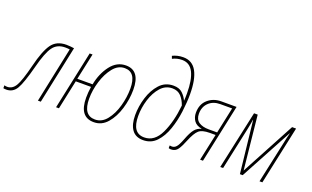

<svg xmlns="http://www.w3.org/2000/svg" viewBox="-129 -1195 2647 1631"><g transform="rotate(20 1194.5 -379.5)"><path d="M-18 4Q42 4 74 -50.5Q106 -105 147 -262Q182 -398 220 -451Q258 -504 331 -504Q357 -504 372 -501L267 0H293L403 -523Q389 -525 371 -527Q353 -529 333 -529Q244 -529 200 -467Q156 -405 121 -262Q84 -114 55.5 -67.5Q27 -21 -19 -21Q-33 -21 -45 -25V1Q-36 4 -18 4Z M774 10Q846 10 895.5 -47.5Q945 -105 971 -191.5Q997 -278 997 -363Q997 -537 869 -537Q787 -537 731.5 -464.5Q676 -392 656 -289H518L569 -527H543L431 0H457L513 -264H651Q643 -210 643 -165Q643 10 774 10ZM776 -15Q670 -15 670 -165Q670 -242 694.5 -322Q719 -402 763 -457Q807 -512 867 -512Q970 -512 970 -364Q970 -286 947.5 -205.5Q925 -125 881.5 -70Q838 -15 776 -15Z M1220 10Q1292 10 1339.5 -40.5Q1387 -91 1414 -169Q1441 -247 1452 -333.5Q1463 -420 1463 -492Q1463 -626 1424 -697.5Q1385 -769 1303 -769Q1274 -769 1250 -763Q1226 -757 1206 -747L1215 -723Q1254 -744 1301 -744Q1371 -744 1403.5 -678.5Q1436 -613 1436 -492Q1436 -474 1435.5 -456.5Q1435 -439 1434 -426H1432Q1418 -458 1389 -486Q1360 -514 1307 -514Q1232 -514 1183 -460Q1134 -406 1109.5 -326Q1085 -246 1085 -168Q1085 -83 1118.5 -36.5Q1152 10 1220 10ZM1221 -15Q1112 -15 1112 -169Q1112 -245 1135 -318.5Q1158 -392 1201 -440.5Q1244 -489 1306 -489Q1355 -489 1384.5 -457.5Q1414 -426 1430 -379Q1415 -228 1364.5 -121.5Q1314 -15 1221 -15Z M1470 3Q1510 3 1531.5 -28.5Q1553 -60 1574 -114Q1605 -190 1634.5 -216Q1664 -242 1733 -242H1785L1733 0H1759L1871 -527H1733Q1662 -527 1612.5 -483.5Q1563 -440 1563 -363Q1563 -323 1584.5 -291.5Q1606 -260 1657 -251Q1620 -242 1596 -213Q1572 -184 1548 -120Q1525 -60 1508 -41.5Q1491 -23 1469 -23Q1459 -23 1449 -25V-1Q1459 3 1470 3ZM1714 -267Q1657 -267 1623.5 -290Q1590 -313 1590 -364Q1590 -426 1629.5 -464Q1669 -502 1733 -502H1840L1790 -267Z M1915 0H1941L2022 -378Q2028 -405 2031.5 -425.5Q2035 -446 2039 -471H2041L2093 0H2118L2371 -470H2373Q2365 -442 2360.5 -420Q2356 -398 2350 -370L2270 0H2296L2409 -527H2373L2113 -41H2112L2062 -527H2029Z"/></g></svg>

Font: Noto Sans UI SemiCondensed Thin
Style: Italic
Weight: 250
Width: 4
Italic angle: -12°
Designer: Monotype Design Team
Foundry: Monotype Imaging Inc.
Version: Version 1.901